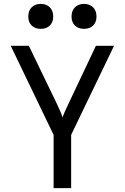

<svg xmlns="http://www.w3.org/2000/svg" viewBox="-20 -965 640 985"><path d="M255 0V-273L35 -730H128L273 -430Q285 -405 292 -387.5Q299 -370 301 -362Q303 -370 310.5 -387.5Q318 -405 330 -430L472 -730H565L345 -273V0ZM411 -817Q382 -817 364.5 -834Q347 -851 347 -880Q347 -910 364.5 -927.5Q382 -945 411 -945Q440 -945 457.5 -927.5Q475 -910 475 -880Q475 -851 457.5 -834Q440 -817 411 -817ZM189 -817Q160 -817 142.5 -834Q125 -851 125 -880Q125 -910 142.5 -927.5Q160 -945 189 -945Q218 -945 235.5 -927.5Q253 -910 253 -880Q253 -851 235.5 -834Q218 -817 189 -817Z"/></svg>

Font: JetBrains Mono Zero
Style: Regular-Zero
Weight: 400
Designer: Philipp Nurullin, Konstantin Bulenkov
Foundry: JetBrains
Version: Version 2.211